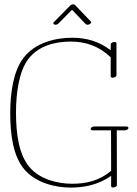

<svg xmlns="http://www.w3.org/2000/svg" viewBox="-20 -850 629 879"><path d="M234.1 -736.8C239 -736.8 243.9 -738.8 247.3 -742.2L309.8 -805.2L372.3 -739.7C374.3 -737.8 377.7 -736.8 381.1 -736.8C388.4 -736.8 397.2 -742.2 397.2 -748C397.2 -749.5 396.7 -750.5 395.8 -751.5L323.5 -827.1C322 -828.6 318.6 -830.1 315.2 -830.1C310.3 -830.1 304.9 -828.1 301.5 -824.7L226.8 -749C224.9 -747.1 223.9 -745.6 223.9 -743.7C223.9 -739.7 228.8 -736.8 234.1 -736.8ZM567.9 -264.6C567.9 -268.6 564 -271 558.1 -271H411.6C404.8 -271 397.5 -267.1 395.5 -262.2C393.6 -257.3 397.9 -253.4 404.8 -253.4H488.3L488.8 -67.9C434.1 -22 374.5 -8.8 310.5 -8.8C245.6 -8.8 162.6 -27.8 114.3 -85.9C66.9 -142.1 53.2 -236.8 53.2 -334.5C53.2 -427.2 67.9 -525.4 109.9 -580.1C156.7 -641.6 234.9 -659.7 303.7 -659.7C370.6 -659.7 431.6 -640.1 486.8 -587.9V-500.5C486.8 -496 490.7 -494.2 495.5 -494.2C503.2 -494.2 513.2 -498.9 513.2 -504.9V-651.4C513.2 -655.9 509.3 -657.7 504.5 -657.7C496.8 -657.7 486.8 -653 486.8 -647V-619.6C434.6 -660.2 376 -677.2 310.5 -677.2C235.8 -677.2 142.1 -656.2 87.4 -585C40.5 -523.4 26.9 -424.3 26.9 -330.6C26.9 -231.9 40.5 -135.3 90.8 -75.2C143.1 -13.2 231.9 8.8 303.7 8.8C366.7 8.8 431.2 -4.4 488.8 -44.9V2C488.8 6.5 492.7 8.3 497.6 8.3C505.2 8.3 515.1 3.7 515.1 -2V-69.8L514.6 -253.4H551.3C558.6 -253.4 567.9 -257.8 567.9 -264.6Z"/></svg>

Font: WireWyrm
Style: Light
Weight: 200
Version: Version 001.000